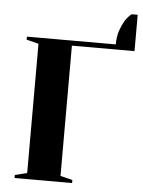

<svg xmlns="http://www.w3.org/2000/svg" viewBox="-58 -901 706 947"><g transform="rotate(5 295.0 -427.5)"><path d="M275 -675V-30L335 -15V0H50V-15L110 -30V-670L50 -685V-700H490Q490 -739 500 -768Q510 -797 522 -817Q536 -840 555 -855H585V-675Z"/></g></svg>

Font: Yeseva One
Style: Regular
Weight: 400
Designer: Jovanny Lemonad
Foundry: Jovanny Lemonad
Version: Version 2.001; ttfautohint (v0.91) -l 8 -r 50 -G 200 -x 0 -w